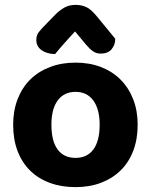

<svg xmlns="http://www.w3.org/2000/svg" viewBox="-20 -753 620 788"><path d="M290 15Q232 15 184.5 -2.5Q137 -20 103.5 -53Q70 -86 52 -133.5Q34 -181 34 -241Q34 -299 52.5 -346.5Q71 -394 104.5 -427Q138 -460 185.5 -478Q233 -496 290 -496Q347 -496 394 -478Q441 -460 474.5 -426.5Q508 -393 526.5 -346Q545 -299 545 -241Q545 -182 527 -134.5Q509 -87 475.5 -54Q442 -21 395 -3Q348 15 290 15ZM191 -241Q191 -174 216.5 -139.5Q242 -105 290 -105Q338 -105 363.5 -140Q389 -175 389 -241Q389 -305 363 -340.5Q337 -376 290 -376Q243 -376 217 -341Q191 -306 191 -241ZM288 -624Q275 -610 264.5 -598.5Q254 -587 244.5 -576Q235 -565 225.5 -554.5Q216 -544 206 -531Q171 -532 150 -547.5Q129 -563 129 -589Q129 -608 139 -621Q149 -634 169 -654L208 -694Q225 -711 244.5 -722Q264 -733 290 -733Q314 -733 334 -724Q354 -715 379 -684L453 -594Q453 -569 438 -551Q423 -533 393 -533Q375 -533 361 -543Q347 -553 333 -570Z"/></svg>

Font: Baloo 2 Latin
Style: Bold
Weight: 400
Designer: Sarang Kulkarni and Ek Type
Foundry: Ek Type
Version: Version 1.001